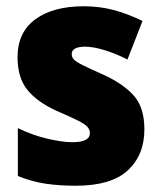

<svg xmlns="http://www.w3.org/2000/svg" viewBox="-20 -583 515 613"><path d="M441 -170Q441 -88 388 -39Q335 10 222 10Q169 10 125.5 3.5Q82 -3 37 -21V-174Q82 -152 130 -140.5Q178 -129 211 -129Q267 -129 267 -158Q267 -169 259 -178Q251 -187 228 -198.5Q205 -210 161 -229Q99 -257 67.5 -296Q36 -335 36 -400Q36 -480 93 -521.5Q150 -563 247 -563Q298 -563 343 -551Q388 -539 435 -516L387 -393Q352 -411 315 -422.5Q278 -434 252 -434Q209 -434 209 -410Q209 -400 216.5 -392.5Q224 -385 245 -374.5Q266 -364 309 -345Q373 -316 407 -278Q441 -240 441 -170Z"/></svg>

Font: Noto Sans Bengali SemiCondensed Black
Style: Regular
Weight: 900
Width: 4
Designer: Joana Ranito - Universal Thirst; Jelle Bosma - Monotype Design Team
Foundry: Universal Thirst ehf.
Version: Version 3.000; ttfautohint (v1.8.4.7-5d5b)